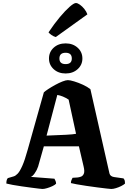

<svg xmlns="http://www.w3.org/2000/svg" viewBox="-20 -1250 864 1270"><path d="M261 0Q257 0 235.5 -2.5Q214 -5 184.5 -9Q155 -13 123 -17.5Q91 -22 64 -27Q37 -32 22 -36Q22 -63 32 -72L49 -77Q59 -80 71 -83.5Q83 -87 97 -101.5Q111 -116 127.5 -153Q144 -190 163 -259L270 -639Q278 -647 298.5 -660.5Q319 -674 344.5 -688Q370 -702 393 -711Q416 -720 429 -720Q443 -720 471 -711.5Q499 -703 528.5 -689.5Q558 -676 578 -660L704 -103Q709 -83 734 -79L797 -70Q801 -64 803.5 -60Q806 -56 807 -36Q799 -28 782 -19.5Q765 -11 747 -5.5Q729 0 716 0Q710 0 684.5 -3Q659 -6 623.5 -10.5Q588 -15 551.5 -20.5Q515 -26 487 -31Q459 -36 449 -39Q449 -53 454.5 -62.5Q460 -72 460 -74L492 -76Q503 -77 515.5 -81.5Q528 -86 534.5 -101Q541 -116 533 -149L502 -282H270L232 -148Q224 -124 209 -103Q194 -82 183 -80L340 -68Q341 -65 346 -56Q351 -47 351 -35Q344 -27 327 -19Q310 -11 291.5 -5.5Q273 0 261 0ZM288 -353Q369 -356 416.5 -358.5Q464 -361 483 -365L434 -591Q396 -616 359 -622ZM414 -764Q366 -764 335 -792.5Q304 -821 304 -863Q304 -906 335 -934.5Q366 -963 414 -963Q462 -963 493.5 -934.5Q525 -906 525 -863Q525 -821 493.5 -792.5Q462 -764 414 -764ZM414 -826Q455 -826 455 -863Q455 -901 414 -901Q373 -901 373 -863Q373 -826 414 -826ZM349 -1005Q334 -1009 320.5 -1018.5Q307 -1028 301 -1036Q339 -1093 375.5 -1136.5Q412 -1180 440.5 -1205Q469 -1230 482 -1230Q493 -1230 508.5 -1219Q524 -1208 538 -1190.5Q552 -1173 558 -1155Z"/></svg>

Font: Texturina ExtraBold
Style: Regular
Weight: 800
Designer: Guillermo Torres Carreño
Foundry: Omnibus-Type
Version: Version 1.002; ttfautohint (v1.8.3)